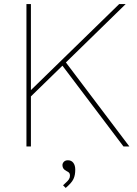

<svg xmlns="http://www.w3.org/2000/svg" viewBox="-20 -720 676 944"><path d="M304 -413 616 0H587L287 -397L132 -246V0H110V-700H132V-277L566 -700H598ZM290 191Q297 184 305 177Q313 170 318.5 162Q324 154 324 144Q324 136 321 131Q318 126 307 121Q297 116 292 109Q287 102 287 92Q287 83 294 75.5Q301 68 314 68Q331 68 340.5 80.5Q350 93 350 114Q350 127 348 138.5Q346 150 341 160.5Q336 171 326.5 181.5Q317 192 303 204Z"/></svg>

Font: Mach Thin
Style: Regular
Weight: 250
Version: Version 1.002